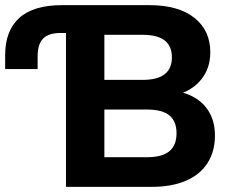

<svg xmlns="http://www.w3.org/2000/svg" viewBox="-20 -725 900 745"><path d="M236 0V-597H214Q169 -597 147.5 -575.5Q126 -554 126 -506V-457H0V-511Q0 -606 55 -655.5Q110 -705 220 -705H560Q672 -705 734 -656Q796 -607 796 -522Q796 -459 759.5 -415Q723 -371 661 -356V-372Q709 -364 743.5 -341Q778 -318 796 -282Q814 -246 814 -199Q814 -137 785 -92Q756 -47 701 -23.5Q646 0 570 0ZM385 -115H550Q610 -115 637.5 -138.5Q665 -162 665 -208Q665 -254 637.5 -277Q610 -300 550 -300H385ZM385 -415H532Q591 -415 619 -437Q647 -459 647 -503Q647 -546 619 -568Q591 -590 532 -590H385Z"/></svg>

Font: Nunito Sans 12pt ExtraLight 12pt ExtraBold
Style: Regular
Weight: 800
Version: Version 3.101;gftools[0.9.27]